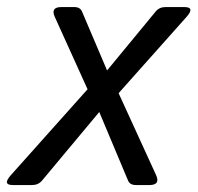

<svg xmlns="http://www.w3.org/2000/svg" viewBox="-33 -533 569 553"><path d="M4.4 0Q-27.3 0 -1.5 -28.8L219.2 -275.9L125 -483.9Q111.8 -512.7 144 -512.7H180.2Q197.8 -512.7 203.1 -500L275.4 -330.1L415.5 -500Q425.8 -512.7 444.3 -512.7H497.6Q529.8 -512.7 503.9 -483.9L308.6 -264.6L416.5 -28.8Q429.7 0 397 0H358.9Q341.3 0 335.9 -12.7L252.9 -210.4L87.9 -12.7Q77.1 0 59.1 0Z"/></svg>

Font: Istok Web
Style: BoldItalic
Weight: 700
Italic angle: -13°
Designer: Andrey V. Panov
Foundry: Andrey V. Panov
Version: Version 1.0.2g